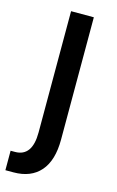

<svg xmlns="http://www.w3.org/2000/svg" viewBox="-133 -600 532 875"><g transform="rotate(15 133.0 -162.5)"><path d="M-12.7 134.8H7.8Q88.9 134.8 88.9 21.5V-550.8H196.3V26.4Q196.3 125 151.9 175.8Q107.4 226.6 25.4 226.6H-12.7Z"/></g></svg>

Font: Gothic A1 SemiBold
Style: Regular
Weight: 600
Version: Version 2.50